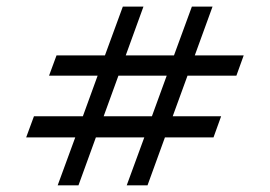

<svg xmlns="http://www.w3.org/2000/svg" viewBox="-20 -557 811 577"><path d="M565.4 -390.6H712.4L690.4 -329.6H543.5L499 -207.5H644.5L621.6 -144H475.6L423.3 0H360.8L413.6 -144H268.1L215.8 0H153.3L206.1 -144H58.6L82 -207.5H229L273.4 -329.6H127.4L149.9 -390.6H295.4L349.1 -537.1H411.1L357.9 -390.6H502.9L556.6 -537.1H618.7ZM335.9 -329.6 291.5 -207.5H436.5L481 -329.6Z"/></svg>

Font: Squarish Sans CT
Style: Regular
Weight: 400
Version: Version 0.9